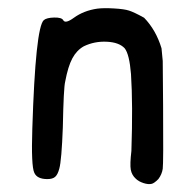

<svg xmlns="http://www.w3.org/2000/svg" viewBox="-20 -449 480 473"><path d="M219.7 -427.7Q235.4 -429.7 260.7 -428.2Q286.1 -426.8 297.9 -422.9Q310.5 -418.9 335 -405.3Q364.3 -375 377.9 -330.1L380.9 -298.8L381.8 -188.5Q382.8 -46.9 380.9 -33.2Q378.9 -19.5 370.1 -7.8Q359.4 2.9 353.5 3.9Q345.7 5.9 333.5 2Q321.3 -2 314.5 -8.8Q304.7 -17.6 302.2 -30.8Q299.8 -43.9 303.7 -77.1Q307.6 -191.4 302.7 -266.6Q298.8 -315.4 287.1 -330.1Q273.4 -344.7 243.2 -346.2Q212.9 -347.7 186.5 -335Q168.9 -325.2 158.2 -305.2Q147.5 -285.2 140.6 -248Q136.7 -233.4 134.8 -135.7Q131.8 -53.7 126 -33.2Q122.1 -18.6 115.7 -13.2Q109.4 -7.8 96.7 -7.8Q71.3 -7.8 64.5 -23.4Q56.6 -40 59.6 -131.8Q67.4 -380.9 87.9 -399.4Q94.7 -405.3 113.3 -405.8Q131.8 -406.2 135.7 -399.4Q140.6 -389.6 162.1 -405.3Q186.5 -422.9 219.7 -427.7Z"/></svg>

Font: JasonHandwriting4
Style: Regular
Weight: 400
Version: Version 1.01.21